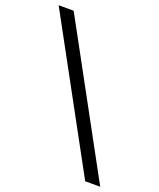

<svg xmlns="http://www.w3.org/2000/svg" viewBox="-141 -758 777 938"><g transform="rotate(20 247.0 -289.0)"><path d="M416 92.8 0 -670.9H78.1L494.1 92.8Z"/></g></svg>

Font: Charis SIL Cyr
Style: Bold
Weight: 700
Foundry: SIL International
Version: Version 5.000